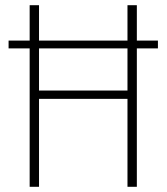

<svg xmlns="http://www.w3.org/2000/svg" viewBox="-20 -718 640 738"><path d="M470 -338H130V0H94V-532H13V-562H94V-698H130V-562H470V-698H506V-562H587V-532H506V0H470ZM470 -370V-532H130V-370Z"/></svg>

Font: IBM Plex Mono ExtLt
Style: Regular
Weight: 200
Monospace: yes
Designer: Mike Abbink, Paul van der Laan, Pieter van Rosmalen
Foundry: Bold Monday
Version: Version 2.3